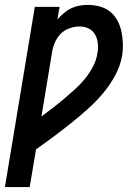

<svg xmlns="http://www.w3.org/2000/svg" viewBox="-52 -548 572 783"><path d="M-32 215 90 -520H191L182 -469Q195 -483 209 -495Q223 -507 239 -514.5Q255 -522 272 -525Q289 -528 306 -528Q331 -528 355 -521.5Q379 -515 397 -500.5Q415 -486 426.5 -465Q438 -444 443 -420.5Q448 -397 449 -372Q450 -347 446 -321Q439 -280 418 -241Q397 -202 368.5 -168Q340 -134 306.5 -104Q273 -74 238 -46Q203 -18 167.5 8.5Q132 35 95 61L69 215ZM117 -73Q141 -91 164.5 -109Q188 -127 210.5 -146Q233 -165 255 -185Q277 -205 295.5 -228Q314 -251 327.5 -277Q341 -303 345 -330Q349 -351 347 -370.5Q345 -390 336 -406.5Q327 -423 310 -431.5Q293 -440 272 -440Q252 -440 231 -432.5Q210 -425 195 -409.5Q180 -394 171.5 -374Q163 -354 160 -333Z"/></svg>

Font: Iosevka Term Curly SmBd Obl
Style: Regular
Weight: 600
Italic angle: -9°
Designer: Belleve Invis
Foundry: Belleve Invis
Version: Version 32.3.0